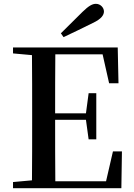

<svg xmlns="http://www.w3.org/2000/svg" viewBox="-20 -983 700 1003"><path d="M298 -809 312 -789C364 -813 414 -838 465 -863C510 -884 523 -905 523 -923C523 -943 505 -963 481 -963C462 -963 443 -952 411 -921C376 -887 337 -848 298 -809ZM550 -548H599L595 -735H48V-704L147 -695C148 -595 148 -495 148 -393V-342C148 -241 148 -140 147 -41L48 -32V0H614L617 -192H570L534 -36H269C268 -138 268 -241 268 -357H429L443 -255H483V-496H443L429 -391H268C268 -499 268 -600 269 -699H516Z"/></svg>

Font: Noto Serif CJK KR SemiBold
Style: Regular
Weight: 600
Designer: Ryoko NISHIZUKA 西塚涼子 (kana & ideographs); Frank Grießhammer (Latin, Greek & Cyrillic); Wenlong ZHANG 张文龙 (bopomofo); San
Foundry: Adobe
Version: Version 2.001;hotconv 1.1.0;makeotfexe 2.6.0